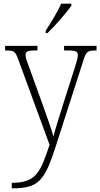

<svg xmlns="http://www.w3.org/2000/svg" viewBox="-20 -786 546 1046"><path d="M229 -619V-606H239C281 -646 346 -721 369 -756V-766H313C294 -721 258 -664 229 -619ZM44 210V240H47C193 240 224 198 287 1L431 -447C449 -506 456 -511 502 -511H506V-536H329V-511H354C397 -511 404 -503 404 -485C404 -471 397 -447 388 -419L314 -187C296 -128 281 -82 271 -42C261 -82 234 -154 211 -220L142 -411C126 -453 119 -473 119 -486C119 -504 128 -511 170 -511H184V-536H8V-511H10C59 -511 63 -507 81 -458L250 3C200 153 177 210 44 210Z"/></svg>

Font: Noto Serif Bengali SemiCondensed ExtraLight
Style: Regular
Weight: 200
Width: 4
Designer: Juan Bruce, Universal Thirst, Indian Type Foundry and the Monotype Design Team.
Foundry: Monotype Imaging Inc.
Version: Version 2.003